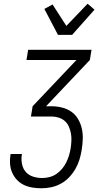

<svg xmlns="http://www.w3.org/2000/svg" viewBox="-20 -1002 540 1030"><path d="M202 8Q177 8 153 4Q129 0 108 -10Q87 -20 71 -37Q55 -54 45.5 -75.5Q36 -97 34 -121.5Q32 -146 36 -171L37 -176H98L97 -172Q93 -147 98 -122Q103 -97 118.5 -79.5Q134 -62 157.5 -54.5Q181 -47 206 -47Q225 -47 245 -52Q265 -57 282 -68.5Q299 -80 312.5 -96Q326 -112 335 -130Q344 -148 350 -167.5Q356 -187 359 -206Q362 -226 363 -246.5Q364 -267 360.5 -286Q357 -305 349.5 -322.5Q342 -340 328 -352.5Q314 -365 295 -371Q276 -377 256 -377H146L155 -432L390 -680H122L131 -735H471L462 -680L227 -432H256Q285 -432 313 -425Q341 -418 363 -402.5Q385 -387 399 -363Q413 -339 419 -312Q425 -285 424 -255.5Q423 -226 418 -197Q414 -171 406 -145Q398 -119 384 -95Q370 -71 350.5 -50.5Q331 -30 306 -16.5Q281 -3 254.5 2.5Q228 8 202 8ZM291 -815 218 -954 262 -978 336 -863 450 -982 487 -950 367 -815Z"/></svg>

Font: Iosevka Term Curly Lt Obl
Style: Regular
Weight: 300
Italic angle: -9°
Designer: Belleve Invis
Foundry: Belleve Invis
Version: Version 32.3.0